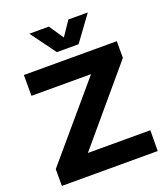

<svg xmlns="http://www.w3.org/2000/svg" viewBox="-163 -1034 998 1147"><g transform="rotate(-20 336.0 -460.5)"><path d="M159.2 -920.9H283.2L345.2 -829.1L407.2 -920.9H530.8L414.1 -761.2H275.9ZM30.8 0V-106.9L422.9 -567.9H43.9V-700.2H634.8V-594.2L244.1 -131.8H641.1L640.1 0Z"/></g></svg>

Font: TruenoSBd
Style: Demi
Weight: 600
Designer: Julieta Ulanovsky
Foundry: Julieta Ulanovsky
Version: Version 3.001b